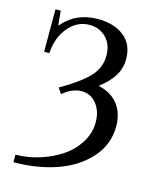

<svg xmlns="http://www.w3.org/2000/svg" viewBox="-113 -751 713 899"><g transform="rotate(15 243.0 -301.0)"><path d="M40 73.7V37.1Q97.2 37.1 154.5 19.3Q211.9 1.5 258.5 -29.3Q305.2 -60.1 334.5 -106.7Q363.8 -153.3 363.8 -206.1Q363.8 -259.3 335.9 -294.7Q308.1 -330.1 262.2 -330.1Q218.3 -330.1 172.4 -291.5L154.3 -318.8Q248 -373 289.8 -417.2Q331.5 -461.4 331.5 -520Q331.5 -574.7 299.3 -607.2Q267.1 -639.6 218.8 -639.6Q158.7 -639.6 116.7 -589.4Q74.7 -539.1 70.3 -462.9H44.9V-668.9H70.3L77.1 -597.7Q142.1 -676.3 249.5 -676.3Q328.1 -676.3 376.5 -638.2Q424.8 -600.1 424.8 -529.3Q424.8 -484.4 402.6 -447.8Q380.4 -411.1 333 -375Q397.5 -359.9 429.4 -317.6Q461.4 -275.4 461.4 -211.9Q461.4 -125 403.1 -59.1Q344.7 6.8 250 40.3Q155.3 73.7 40 73.7Z"/></g></svg>

Font: Elstob 18pt
Style: Regular
Weight: 400
Designer: Peter S. Baker
Version: Version 1.015